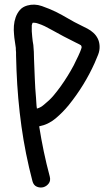

<svg xmlns="http://www.w3.org/2000/svg" viewBox="-20 -774 453 835"><path d="M48.8 -565.4Q46.9 -581.1 44.4 -595.7Q42 -610.4 41 -625Q39.1 -642.6 40.5 -662.1Q42 -681.6 48.3 -699.2Q54.7 -716.8 66.4 -730.5Q78.1 -744.1 98.6 -750Q129.9 -758.8 162.1 -747.6Q194.3 -736.3 222.7 -722.7Q250 -709 276.4 -693.4Q302.7 -677.7 331.1 -664.1Q345.7 -657.2 360.4 -649.4Q375 -641.6 386.2 -631.3Q397.5 -621.1 404.8 -606.9Q412.1 -592.8 413.1 -574.2Q414.1 -554.7 406.7 -536.1Q399.4 -517.6 391.6 -500Q347.7 -402.3 279.3 -317.4Q253.9 -286.1 222.2 -259.3Q190.4 -232.4 150.4 -224.6Q159.2 -168.9 170.4 -115.2Q181.6 -61.5 196.3 -6.8Q201.2 11.7 191.9 23.9Q182.6 36.1 168.9 40Q155.3 43.9 140.6 38.1Q126 32.2 121.1 13.7Q89.8 -105.5 73.2 -225.1Q56.6 -344.7 51.8 -468.8Q50.8 -485.4 50.8 -501Q50.8 -516.6 49.8 -533.2Q49.8 -540 49.8 -546.4Q49.8 -552.7 48.8 -558.6ZM118.2 -660.2Q117.2 -638.7 120.1 -614.3Q121.1 -603.5 121.6 -600.6Q122.1 -597.7 122.1 -595.7L125 -578.1Q127.9 -548.8 127.9 -518.6Q129.9 -475.6 131.3 -433.1Q132.8 -390.6 136.7 -347.7Q137.7 -335.9 138.2 -324.2Q138.7 -312.5 140.6 -301.8Q150.4 -304.7 154.3 -307.1Q158.2 -309.6 162.1 -311.5Q168 -315.4 170.9 -318.4Q195.3 -337.9 211.9 -357.4Q228.5 -377 243.2 -397.5Q275.4 -442.4 300.8 -490.2Q305.7 -501 310.5 -510.3Q315.4 -519.5 320.3 -530.3Q322.3 -535.2 324.2 -539.1Q326.2 -543 328.1 -547.9Q333 -559.6 335 -567.4Q335 -574.2 332 -577.1Q318.4 -585 311.5 -587.9Q283.2 -601.6 256.8 -615.7Q230.5 -629.9 202.1 -645.5Q188.5 -653.3 174.3 -660.2Q160.2 -667 144.5 -671.9Q141.6 -672.9 138.2 -673.8Q134.8 -674.8 131.8 -674.8Q125 -675.8 124 -675.3Q123 -674.8 122.1 -674.8Q120.1 -671.9 119.6 -668.9Q119.1 -666 118.2 -664.1Z"/></svg>

Font: Schoolbell
Style: Regular
Weight: 400
Designer: Font Diner, Inc
Foundry: Font Diner, Inc
Version: Version 1.001